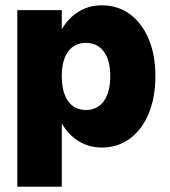

<svg xmlns="http://www.w3.org/2000/svg" viewBox="-20 -538 638 721"><path d="M45 -500H212V-428Q237 -471 275.5 -494.5Q314 -518 362 -518Q422.5 -518 467.8 -484.8Q513 -451.5 538.2 -391.8Q563.5 -332 563.5 -252Q563.5 -171.5 538.2 -111.2Q513 -51 467.8 -17.5Q422.5 16 362 16Q314 16 275.5 -7.8Q237 -31.5 212 -74.5V163H45ZM394 -252Q394 -311.5 369.8 -344.2Q345.5 -377 303 -377Q259.5 -377 235.8 -344.2Q212 -311.5 212 -252Q212 -191.5 235.8 -158.2Q259.5 -125 303 -125Q345.5 -125 369.8 -158.2Q394 -191.5 394 -252Z"/></svg>

Font: Overused Grotesk ExtraBold
Style: Regular
Weight: 800
Version: Version 0.004